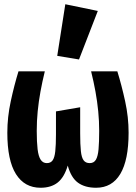

<svg xmlns="http://www.w3.org/2000/svg" viewBox="-20 -867 640 904"><path d="M532.5 -531Q553 -464.5 569.2 -390.2Q585.5 -316 585.5 -242Q585.5 -113.5 546.5 -48.2Q507.5 17 432.5 17Q380 17 347.2 -6.8Q314.5 -30.5 299 -87.5Q282.5 -32 251.5 -7.5Q220.5 17 171 17Q95.5 17 55 -47.5Q14.5 -112 14.5 -242Q14.5 -316 30.8 -391Q47 -466 67 -531H191Q179 -482 170.5 -435.5Q162 -389 157.5 -343.2Q153 -297.5 153 -250.5Q153 -198 157 -164.5Q161 -131 171.5 -115Q182 -99 200.5 -99Q218.5 -99 227.8 -112Q237 -125 240.2 -154.5Q243.5 -184 243.5 -234V-342.5L357.5 -362V-239Q357.5 -186 360.8 -155.5Q364 -125 373.8 -112Q383.5 -99 402.5 -99Q422 -99 431.5 -115Q441 -131 444 -164.5Q447 -198 447 -250.5Q447 -297 442.5 -343Q438 -389 429.5 -435.8Q421 -482.5 409 -531ZM287.5 -847 440.5 -815.5 352 -587 249.5 -604Z"/></svg>

Font: Fira Code Light
Style: Bold
Weight: 700
Monospace: yes
Version: Version 5.002